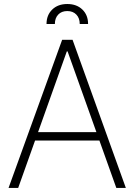

<svg xmlns="http://www.w3.org/2000/svg" viewBox="-20 -923 661 943"><path d="M69.3 0H22L285.2 -727.5H336.4L598.1 0H551.3L312 -670.4H308.1ZM136.2 -273.9H485.4V-232.9H136.2ZM208.5 -805.2Q208.5 -849.1 236.6 -876.2Q264.6 -903.3 310.5 -903.3Q356.4 -903.3 384.5 -876.2Q412.6 -849.1 412.6 -805.2H371.6Q371.6 -834 355 -851.3Q338.4 -868.7 310.5 -868.7Q282.2 -868.7 265.9 -851.3Q249.5 -834 249.5 -805.2Z"/></svg>

Font: Inter Tight ExtraLight
Style: Regular
Weight: 250
Designer: Rasmus Andersson
Foundry: rsms
Version: Version 3.004